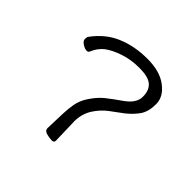

<svg xmlns="http://www.w3.org/2000/svg" viewBox="-133 -628 776 776"><g transform="rotate(45 255.5 -239.5)"><path d="M266 -70 268 3Q268 14 256 14Q241 14 223 9Q208 4 208 -9L210 -70L211 -99Q212 -123 216 -147Q221 -179 241 -208Q261 -238 285 -258Q310 -278 346 -303Q391 -334 391 -371Q391 -409 369 -427Q348 -444 299 -444Q251 -444 211 -430.5Q171 -417 147 -399Q123 -380 111 -351Q108 -342 99 -342Q88 -342 74 -351Q60 -360 60 -371Q60 -383 64 -386V-387Q106 -444 164 -468Q222 -493 296 -493Q368 -493 409 -461Q450 -430 450 -388Q450 -345 432 -319Q414 -294 388 -273Q361 -253 334 -233Q306 -212 285 -179Q264 -144 265 -102Z"/></g></svg>

Font: ToneOZ-Pinyin-WenKai-Light
Style: Light
Weight: 300
Designer: Fontworks Inc.
Foundry: ToneOZ
Version: Version 0.240331